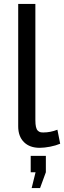

<svg xmlns="http://www.w3.org/2000/svg" viewBox="-20 -750 328 983"><path d="M73.2 -730H161.1V-134.8Q161.1 -113.8 164.1 -100.6Q167 -87.4 173.3 -81.3Q179.7 -75.2 185.8 -73.5Q191.9 -71.8 202.1 -71.8Q238.3 -71.8 273.9 -85.9L288.1 -14.2Q266.6 -4.9 236.6 1Q206.5 6.8 183.1 6.8Q131.8 6.8 102.5 -22.5Q73.2 -51.8 73.2 -103ZM142.1 212.9 162.1 131.8H137.2V47.9H214.8V131.8L185.1 212.9Z"/></svg>

Font: Rawline Medium
Style: Regular
Weight: 500
Designer: Matt McInerney, Pablo Impallari, Rodrigo Fuenzalida
Foundry: Matt McInerney, Pablo Impallari, Rodrigo Fuenzalida
Version: Version 4.020;PS 004.020;hotconv 1.0.88;makeotf.lib2.5.64775